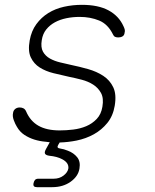

<svg xmlns="http://www.w3.org/2000/svg" viewBox="-20 -580 640 795"><path d="M133 195Q124 195 120.5 191Q117 187 119 178Q121 169 125.5 164.5Q130 160 139 160H202Q226 160 243 147Q260 134 263 118Q266 94 237 79Q216 68 185 65Q170 63 166.5 56.5Q163 50 171 36L186 9L170 7Q145 5 122.5 -2Q100 -9 81 -21.5Q62 -34 50 -55Q43 -66 37 -82.5Q31 -99 34 -112Q35 -122 42.5 -128.5Q50 -135 62 -135Q70 -135 77 -131.5Q84 -128 88 -119Q105 -79 139 -59.5Q173 -40 227 -40Q254 -40 283 -43.5Q312 -47 337 -57.5Q362 -68 380.5 -87.5Q399 -107 404 -138Q410 -173 398.5 -194.5Q387 -216 366 -229.5Q345 -243 318 -250Q291 -257 266 -262Q234 -269 201.5 -277Q169 -285 144.5 -300.5Q120 -316 107.5 -342.5Q95 -369 103 -413Q110 -452 130.5 -480Q151 -508 180 -526Q209 -544 245 -552Q281 -560 319 -560Q387 -560 429.5 -537Q472 -514 491 -472Q495 -464 496.5 -457.5Q498 -451 496 -445Q495 -434 487.5 -429.5Q480 -425 470 -425Q462 -425 456.5 -427.5Q451 -430 448 -437Q427 -480 390.5 -495Q354 -510 310 -510Q281 -510 254.5 -504.5Q228 -499 207 -487.5Q186 -476 171.5 -458Q157 -440 153 -414Q148 -384 158 -366Q168 -348 187 -337.5Q206 -327 229.5 -321.5Q253 -316 275 -311Q309 -304 344.5 -294Q380 -284 407.5 -266Q435 -248 449 -218.5Q463 -189 455 -142Q448 -100 424.5 -71Q401 -42 368.5 -24Q336 -6 297 2Q262 9 227 10L221 20Q217 27 219 30.5Q221 34 229 35Q244 37 261 44Q285 53 299.5 71Q314 89 309 118Q304 150 272.5 172.5Q241 195 196 195Z"/></svg>

Font: Maple Mono NL Thin
Style: Italic
Weight: 250
Italic angle: -10°
Monospace: yes
Designer: subframe7536
Version: Version 7.000